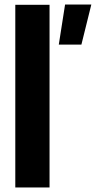

<svg xmlns="http://www.w3.org/2000/svg" viewBox="-20 -821 420 841"><path d="M47 0V-800H197V0ZM237.5 -625.5 265 -801H380L336.5 -625.5Z"/></svg>

Font: Big Shoulders Stencil Text Thin Black
Style: Regular
Weight: 900
Version: Version 2.001